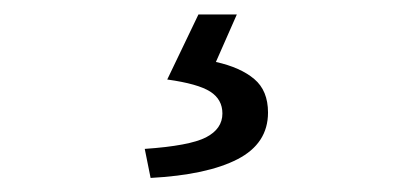

<svg xmlns="http://www.w3.org/2000/svg" viewBox="-20 -23 582 269"><path d="M191 226.3 182.8 185.6Q245.4 181.3 268.5 169.5Q291.6 157.6 291.6 136Q291.6 116.3 274.6 105.4Q257.5 94.4 214.3 88.4L258 -2.7H311.8L282.5 63.8Q317.1 71.5 336.3 87.8Q355.5 104 355.5 134.7Q355.5 178 312.9 200Q270.4 222 191 226.3Z"/></svg>

Font: SourceSans3VF
Style: Regular
Weight: 200
Designer: Paul D. Hunt
Foundry: Adobe
Version: Version 3.052;hotconv 1.1.0;makeotfexe 2.6.0